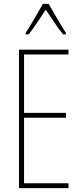

<svg xmlns="http://www.w3.org/2000/svg" viewBox="-20 -970 421 990"><path d="M333 0H78V-714H333V-689H104V-388H320V-363H104V-25H333ZM231 -950Q244 -927 262.5 -895Q281 -863 297.5 -836.5Q314 -810 320 -800V-793H305Q284 -819 260 -854.5Q236 -890 216 -920Q197 -892 172.5 -855Q148 -818 128 -793H112V-800Q123 -816 139 -843Q155 -870 172 -899Q189 -928 201 -950Z"/></svg>

Font: Noto Sans Lao UI ExtCond Thin
Style: Regular
Weight: 100
Width: 2
Designer: Monotype Design Team
Foundry: Monotype Imaging Inc.
Version: Version 2.000; ttfautohint (v1.8.4.7-5d5b)